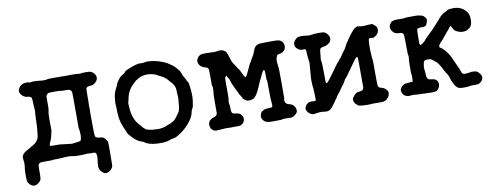

<svg xmlns="http://www.w3.org/2000/svg" viewBox="-54 -698 2843 1104"><g transform="rotate(-10 1367.5 -146.0)"><path d="M98 -370Q64 -398 92 -428Q105 -441 123.5 -442Q142 -443 143 -442Q148 -438 155 -440Q162 -442 173.5 -442Q185 -442 188 -441.5Q191 -441 202 -440.5Q213 -440 214.5 -439Q216 -438 230 -438Q244 -438 245.5 -439Q247 -440 252 -440.5Q257 -441 258.5 -441.5Q260 -442 301 -442Q342 -442 345 -441.5Q348 -441 356.5 -441Q365 -441 367.5 -441.5Q370 -442 393.5 -442Q417 -442 419 -441.5Q421 -441 429.5 -440.5Q438 -440 440 -439.5Q442 -439 443 -439.5Q444 -440 449.5 -440.5Q455 -441 456 -441.5Q457 -442 478.5 -442Q500 -442 506 -439Q526 -430 532 -412Q540 -387 513 -368Q505 -362 491.5 -361Q478 -360 471.5 -357Q465 -354 464 -348Q463 -342 463 -301.5Q463 -261 462 -256Q461 -251 462 -247Q463 -242 462 -202Q462 -76 465 -70Q471 -60 484 -59Q497 -58 505.5 -56Q514 -54 523.5 -42.5Q533 -31 534 -20.5Q535 -10 534.5 50.5Q534 111 533 117Q529 131 512 143Q486 160 463 132Q453 120 453 103Q453 86 453.5 86Q454 86 455 78.5Q456 71 457 59Q462 25 445 22Q439 21 433 22Q427 23 415.5 21.5Q404 20 401 21Q398 22 383 22.5Q368 23 357 23Q329 23 330 22Q301 16 273.5 18.5Q246 21 226 21H207L198 23H166Q134 23 132 24Q122 26 117 37Q116 40 116 75.5Q116 111 114 118Q111 129 99 138Q73 161 47 136Q37 125 35.5 116.5Q34 108 34 80Q34 52 35 51L36 39Q37 40 37 35.5Q37 31 38 22.5Q39 14 38.5 9Q38 4 38 3.5Q38 3 37.5 -1.5Q37 -6 36.5 -6.5Q36 -7 36 -9Q37 -18 35.5 -18.5Q34 -19 36 -27Q41 -46 69 -60Q85 -68 91.5 -73Q98 -78 98 -77Q98 -76 99.5 -76.5Q101 -77 104.5 -80Q108 -83 108.5 -83Q109 -83 112 -85.5Q115 -88 116 -87.5Q117 -87 127.5 -99.5Q138 -112 139.5 -121.5Q141 -131 141.5 -132.5Q142 -134 142 -136Q142 -138 142.5 -140Q143 -142 143 -144Q143 -146 143.5 -150.5Q144 -155 143.5 -155Q143 -155 145 -168.5Q147 -182 147 -203Q148 -244 149 -251Q151 -265 151 -271Q151 -286 150 -290.5Q149 -295 149 -298Q148 -305 148 -324Q148 -343 146 -349Q143 -359 125.5 -360.5Q108 -362 98 -370ZM284 -363Q246 -363 241 -361H244Q233 -356 230 -343Q230 -340 230 -304.5Q230 -269 229 -266.5Q228 -264 227 -256.5Q226 -249 225 -242Q224 -235 224 -213Q224 -191 224 -186Q224 -181 225 -150Q218 -109 209.5 -90.5Q201 -72 200.5 -66.5Q200 -61 204.5 -60Q209 -59 237.5 -59Q266 -59 266.5 -58Q267 -57 281 -56Q295 -55 310.5 -52.5Q326 -50 333 -51Q340 -52 356.5 -54Q373 -56 374 -57Q375 -58 376.5 -58Q378 -58 380 -61Q382 -64 382 -65.5Q382 -67 382.5 -68.5Q383 -70 383.5 -74Q384 -78 385 -86Q386 -94 384.5 -106.5Q383 -119 383 -123.5Q383 -128 381 -128Q381 -128 381 -232.5Q381 -337 380 -342.5Q379 -348 374.5 -353Q370 -358 366 -359Q362 -360 340 -360Q318 -360 317 -361.5Q316 -363 284 -363Z M829 -441H837Q888 -439 927 -421Q934 -418 935 -418Q938 -418 960 -404Q982 -390 996.5 -373Q1011 -356 1011.5 -354.5Q1012 -353 1015.5 -346Q1019 -339 1022 -330Q1025 -321 1031.5 -310.5Q1038 -300 1040.5 -293Q1043 -286 1045 -286Q1049 -286 1053 -253Q1059 -203 1054 -169.5Q1049 -136 1046 -133Q1039 -124 1037 -112Q1032 -82 1006.5 -51.5Q981 -21 951.5 -1Q922 19 909 20Q896 21 890 24Q874 32 843 34Q781 36 750 20Q747 19 746 19V18Q736 10 726 7Q700 0 676 -25.5Q652 -51 652 -53Q652 -55 650 -59Q648 -63 648 -63.5Q648 -64 646.5 -67.5Q645 -71 645 -71Q645 -71 636 -91Q621 -126 618 -155.5Q615 -185 615.5 -192.5Q616 -200 615 -214Q613 -241 614 -246Q615 -251 615 -254.5Q615 -258 615.5 -260.5Q616 -263 616.5 -271.5Q617 -280 622.5 -296.5Q628 -313 632 -319.5Q636 -326 636 -327.5Q636 -329 639 -334Q642 -339 641.5 -339.5Q641 -340 643 -344Q648 -352 646 -351Q662 -376 672 -384Q682 -392 682.5 -391Q683 -390 687.5 -393.5Q692 -397 697 -401Q702 -405 701.5 -407Q701 -409 724.5 -419Q748 -429 767.5 -434Q787 -439 790 -438Q793 -437 804.5 -437.5Q816 -438 816 -438ZM884 -351Q860 -367 824 -368Q793 -368 771 -355.5Q749 -343 746 -338.5Q743 -334 740 -332Q700 -298 692 -245Q690 -236 688.5 -232.5Q687 -229 687 -227.5Q687 -226 687 -218Q687 -210 687.5 -209.5Q688 -209 689 -189Q693 -126 735 -84Q742 -77 742 -75.5Q742 -74 745.5 -71.5Q749 -69 749 -69Q760 -58 762.5 -57.5Q765 -57 772.5 -54.5Q780 -52 783 -52Q786 -52 795 -50Q804 -48 804.5 -49Q805 -50 820 -48Q859 -45 895 -64Q899 -66 900.5 -65.5Q902 -65 905.5 -67.5Q909 -70 910 -70Q911 -70 913.5 -71.5Q916 -73 917.5 -74Q919 -75 920.5 -75.5Q922 -76 922.5 -76Q923 -76 924.5 -77.5Q926 -79 926.5 -79Q927 -79 932.5 -84.5Q938 -90 939 -91.5Q940 -93 943.5 -97.5Q947 -102 950 -106Q953 -110 954 -112Q965 -124 967.5 -138Q970 -152 970.5 -153.5Q971 -155 971 -158Q971 -161 971.5 -163.5Q972 -166 972 -172Q972 -178 974 -190.5Q976 -203 974.5 -217.5Q973 -232 973 -237Q975 -268 960 -287Q959 -288 955 -294Q951 -300 951 -298L949 -299Q928 -331 896 -345Q892 -346 890 -347.5Q888 -349 887.5 -349.5Q887 -350 884 -351Z M1246 -431Q1270 -433 1281 -425.5Q1292 -418 1292 -417.5Q1292 -417 1294 -413Q1300 -403 1305 -384Q1310 -365 1315 -355Q1320 -345 1325.5 -337.5Q1331 -330 1333 -326.5Q1335 -323 1338 -318.5Q1341 -314 1344.5 -308.5Q1348 -303 1349 -303Q1350 -303 1359 -283Q1368 -263 1372.5 -258Q1377 -253 1381 -258Q1385 -263 1390.5 -275Q1396 -287 1399.5 -293.5Q1403 -300 1409.5 -315Q1416 -330 1418 -331.5Q1420 -333 1423.5 -340.5Q1427 -348 1428.5 -349.5Q1430 -351 1431.5 -354.5Q1433 -358 1433.5 -358.5Q1434 -359 1435.5 -361.5Q1437 -364 1440.5 -369.5Q1444 -375 1444 -375.5Q1444 -376 1446.5 -383Q1449 -390 1451.5 -395Q1454 -400 1454 -401Q1454 -402 1456 -406Q1458 -410 1458.5 -411Q1459 -412 1464.5 -418.5Q1470 -425 1479.5 -427.5Q1489 -430 1490 -430.5Q1491 -431 1536 -431.5Q1581 -432 1593 -431Q1605 -430 1613.5 -424Q1622 -418 1622 -416.5Q1622 -415 1624 -413Q1633 -398 1628 -380Q1620 -356 1591 -352Q1578 -350 1576 -344Q1568 -324 1570 -307.5Q1572 -291 1572.5 -283Q1573 -275 1574 -272.5Q1575 -270 1575 -181V-98Q1566 -65 1596 -58Q1625 -52 1632 -26Q1638 -8 1625 4Q1612 16 1604 18.5Q1596 21 1580 20Q1564 19 1556.5 19.5Q1549 20 1545 20.5Q1541 21 1540 22Q1539 23 1525 23Q1481 24 1466 23Q1436 20 1426 -6Q1423 -13 1424 -15Q1425 -17 1425.5 -22.5Q1426 -28 1429.5 -35Q1433 -42 1435 -43Q1437 -44 1443 -48Q1451 -55 1471 -55.5Q1491 -56 1494 -57Q1501 -60 1500 -73Q1496 -106 1496.5 -162.5Q1497 -219 1494 -217Q1493 -217 1493 -242Q1493 -272 1490 -275.5Q1487 -279 1481.5 -271.5Q1476 -264 1464.5 -238.5Q1453 -213 1449.5 -207Q1446 -201 1440 -185Q1422 -141 1404 -127Q1396 -121 1380 -119Q1364 -117 1352 -125.5Q1340 -134 1340 -136Q1340 -138 1338 -141.5Q1336 -145 1335 -147L1326 -161Q1313 -186 1306 -201.5Q1299 -217 1294 -228Q1289 -239 1289.5 -239Q1290 -239 1288.5 -243Q1287 -247 1286.5 -249.5Q1286 -252 1284 -256Q1280 -265 1279 -265L1270 -281Q1268 -283 1267 -283Q1266 -283 1267 -279Q1267 -277 1266 -277.5Q1265 -278 1262.5 -275.5Q1260 -273 1260 -257.5Q1260 -242 1259.5 -237.5Q1259 -233 1259.5 -228.5Q1260 -224 1260 -189.5Q1260 -155 1259 -150Q1255 -128 1257.5 -120Q1260 -112 1260 -93Q1260 -74 1263 -69Q1267 -60 1281 -59Q1303 -57 1311 -50Q1326 -38 1325.5 -20.5Q1325 -3 1311 8Q1302 15 1293 15.5Q1284 16 1261.5 16Q1239 16 1235 16Q1221 14 1188.5 17Q1156 20 1148.5 17.5Q1141 15 1134.5 8.5Q1128 2 1127.5 -1Q1127 -4 1125 -10.5Q1123 -17 1123.5 -24Q1124 -31 1126.5 -35Q1129 -39 1128.5 -40Q1128 -41 1133 -45Q1143 -55 1155 -58Q1176 -63 1178 -79Q1178 -85 1178 -138Q1178 -191 1179 -192Q1180 -193 1181.5 -213.5Q1183 -234 1178 -240Q1178 -240 1178 -283.5Q1178 -327 1177 -333Q1176 -346 1161 -349Q1135 -355 1125 -372.5Q1115 -390 1122.5 -405Q1130 -420 1145 -427Q1148 -429 1148 -428Q1148 -427 1155.5 -428.5Q1163 -430 1185.5 -429.5Q1208 -429 1210.5 -428.5Q1213 -428 1223 -428Q1233 -428 1233.5 -428.5Q1234 -429 1239.5 -429.5Q1245 -430 1246 -430Z M1778 -427 1794 -429Q1802 -429 1802 -430Q1802 -431 1827 -431.5Q1852 -432 1860 -431Q1875 -428 1885 -415Q1895 -402 1895 -390Q1895 -366 1870 -356Q1864 -353 1861 -351.5Q1858 -350 1847.5 -349Q1837 -348 1831.5 -343Q1826 -338 1825 -324.5Q1824 -311 1823 -300Q1819 -281 1822 -269Q1825 -257 1825 -200Q1825 -143 1827 -140.5Q1829 -138 1834.5 -141.5Q1840 -145 1865.5 -180.5Q1891 -216 1892.5 -217.5Q1894 -219 1894 -219.5Q1894 -220 1899.5 -228Q1905 -236 1908 -238.5Q1911 -241 1917 -249Q1923 -257 1924.5 -258.5Q1926 -260 1928.5 -263.5Q1931 -267 1933 -268Q1935 -269 1938 -274.5Q1941 -280 1950.5 -293.5Q1960 -307 1963.5 -310.5Q1967 -314 1967 -315.5Q1967 -317 1969.5 -320.5Q1972 -324 1972 -325Q1972 -326 1975.5 -331Q1979 -336 1979 -338Q1979 -340 1993 -359.5Q2007 -379 2012 -387Q2038 -422 2053 -428L2060 -430L2068 -429Q2071 -429 2071 -428.5Q2071 -428 2078.5 -427.5Q2086 -427 2087.5 -426.5Q2089 -426 2094 -426Q2099 -426 2101.5 -426.5Q2104 -427 2113 -427.5Q2122 -428 2123 -428.5Q2124 -429 2132 -428.5Q2140 -428 2141.5 -429.5Q2143 -431 2154 -424Q2179 -407 2172 -382Q2169 -369 2156 -359Q2143 -349 2136 -350Q2119 -353 2115 -349.5Q2111 -346 2110.5 -328Q2110 -310 2109.5 -299.5Q2109 -289 2109.5 -284.5Q2110 -280 2111 -256.5Q2112 -233 2113.5 -231Q2115 -229 2115 -188.5Q2115 -148 2115 -145Q2115 -142 2115 -108.5Q2115 -75 2118 -70Q2122 -61 2134 -59Q2157 -54 2169 -35Q2173 -26 2172 -25Q2171 -24 2171 -19Q2171 -7 2161.5 4.5Q2152 16 2143.5 18.5Q2135 21 2134.5 21.5Q2134 22 2131 22.5Q2128 23 2101 23Q2074 23 2071 22.5Q2068 22 2064 23Q2050 25 2021 23.5Q1992 22 1986.5 18Q1981 14 1981 13Q1981 12 1975 8Q1969 4 1965 -7Q1960 -22 1966 -31Q1967 -31 1969.5 -34.5Q1972 -38 1973 -39.5Q1974 -41 1974 -41L1985 -52Q1985 -53 1990.5 -55.5Q1996 -58 2008 -59Q2030 -60 2033 -77Q2033 -81 2033 -163.5Q2033 -246 2032 -252Q2030 -267 2013 -244Q2010 -240 2008 -237.5Q2006 -235 2001.5 -228.5Q1997 -222 1989 -211Q1981 -200 1974.5 -190.5Q1968 -181 1964.5 -176.5Q1961 -172 1955 -163Q1949 -154 1943.5 -149.5Q1938 -145 1934.5 -136.5Q1931 -128 1921.5 -115.5Q1912 -103 1908.5 -98.5Q1905 -94 1902 -89Q1899 -84 1892 -74.5Q1885 -65 1880 -60Q1875 -55 1875 -54Q1875 -51 1872 -47Q1869 -43 1866 -38.5Q1863 -34 1859 -29Q1855 -24 1847 -12Q1830 12 1820 16Q1808 23 1789.5 20Q1771 17 1759.5 18.5Q1748 20 1742.5 20.5Q1737 21 1733 22Q1714 27 1695 7Q1686 -4 1685.5 -11.5Q1685 -19 1686 -19.5Q1687 -20 1688 -24.5Q1689 -29 1689.5 -29.5Q1690 -30 1692 -33.5Q1694 -37 1694.5 -37Q1695 -37 1695 -37.5Q1695 -38 1698.5 -41Q1702 -44 1702 -44L1706 -47Q1718 -52 1732.5 -50.5Q1747 -49 1748.5 -50Q1750 -51 1751 -53.5Q1752 -56 1751.5 -63Q1751 -70 1751 -89Q1751 -108 1750 -118Q1744 -159 1747.5 -198.5Q1751 -238 1751.5 -246.5Q1752 -255 1753 -264.5Q1754 -274 1752.5 -279.5Q1751 -285 1749 -308Q1747 -331 1747 -332Q1747 -333 1747 -341.5Q1747 -350 1743.5 -352Q1740 -354 1730 -353.5Q1720 -353 1715 -354.5Q1710 -356 1706 -358.5Q1702 -361 1700.5 -362Q1699 -363 1692 -370.5Q1685 -378 1685 -391Q1685 -404 1695.5 -415.5Q1706 -427 1713.5 -429Q1721 -431 1736.5 -431Q1752 -431 1752.5 -430Q1753 -429 1761 -429Z M2542 -403Q2554 -416 2568 -422Q2582 -428 2585 -431.5Q2588 -435 2607 -437Q2667 -443 2697 -402Q2703 -394 2704 -390.5Q2705 -387 2707 -381Q2710 -369 2710 -354Q2710 -319 2689 -306Q2687 -304 2686 -304Q2685 -304 2680.5 -300.5Q2676 -297 2661.5 -295Q2647 -293 2630.5 -298.5Q2614 -304 2607 -311Q2600 -318 2596 -328Q2591 -341 2586 -338Q2584 -337 2580 -332Q2576 -327 2576.5 -326.5Q2577 -326 2570.5 -319Q2564 -312 2559.5 -306Q2555 -300 2552 -297Q2549 -294 2546.5 -290.5Q2544 -287 2540.5 -283Q2537 -279 2532.5 -273Q2528 -267 2515 -254Q2497 -234 2509 -227Q2533 -213 2555 -176Q2558 -171 2560 -168Q2562 -165 2567.5 -151Q2573 -137 2584.5 -114Q2596 -91 2600.5 -77Q2605 -63 2608 -60Q2615 -53 2627.5 -54.5Q2640 -56 2647 -56.5Q2654 -57 2654 -58Q2654 -59 2664.5 -59Q2675 -59 2682 -58Q2694 -56 2703 -46Q2719 -30 2717 -15.5Q2715 -1 2704.5 7.5Q2694 16 2688 17.5Q2682 19 2662 18.5Q2642 18 2636.5 20Q2631 22 2611 22.5Q2591 23 2581 21Q2559 18 2544 -17Q2536 -33 2536 -35Q2536 -37 2535 -40Q2534 -43 2531.5 -51Q2529 -59 2526.5 -63.5Q2524 -68 2522 -71Q2520 -74 2520 -74Q2518 -74 2501.5 -106.5Q2485 -139 2470.5 -151Q2456 -163 2455 -163Q2454 -163 2454 -164Q2454 -165 2447 -169Q2440 -173 2426 -173Q2412 -173 2406.5 -168.5Q2401 -164 2400 -154.5Q2399 -145 2397.5 -139.5Q2396 -134 2397 -124Q2398 -114 2398 -112Q2398 -110 2399 -106.5Q2400 -103 2400 -89Q2400 -75 2404 -68Q2409 -58 2424 -57Q2453 -55 2460 -41Q2473 -16 2454 7Q2446 17 2436 17Q2413 19 2403.5 18Q2394 17 2362.5 16.5Q2331 16 2320.5 14.5Q2310 13 2302 14Q2264 20 2249 -3Q2244 -11 2244 -16Q2244 -21 2243 -29Q2253 -49 2268 -56Q2275 -59 2290.5 -59.5Q2306 -60 2311 -64Q2310 -60 2313 -60Q2319 -59 2319 -66Q2319 -73 2320 -79Q2321 -85 2320.5 -94.5Q2320 -104 2319 -105Q2318 -106 2318 -127Q2318 -148 2318 -159Q2318 -185 2319 -190Q2320 -189 2321 -202Q2322 -215 2320 -216Q2318 -217 2318 -275.5Q2318 -334 2315 -340Q2309 -350 2297 -350Q2270 -350 2259 -361Q2235 -386 2248 -408Q2256 -422 2261 -423.5Q2266 -425 2271.5 -427Q2277 -429 2288.5 -429.5Q2300 -430 2302.5 -429.5Q2305 -429 2316 -429Q2327 -429 2327 -429.5Q2327 -430 2333 -430Q2339 -430 2339 -430.5Q2339 -431 2347 -432Q2421 -434 2424 -429Q2424 -429 2428 -429Q2445 -427 2457 -410Q2461 -403 2461 -397.5Q2461 -392 2458 -385.5Q2455 -379 2455 -377Q2453 -368 2445 -364Q2437 -360 2428 -361Q2419 -362 2409.5 -360Q2400 -358 2397.5 -356Q2395 -354 2394.5 -313.5Q2394 -273 2395 -267.5Q2396 -262 2401 -262Q2402 -262 2405.5 -264Q2409 -266 2409 -266.5Q2409 -267 2413 -268.5Q2417 -270 2417 -271.5Q2417 -273 2422.5 -276.5Q2428 -280 2430 -284Q2432 -288 2438 -293.5Q2444 -299 2449.5 -305Q2455 -311 2457.5 -312.5Q2460 -314 2465.5 -320Q2471 -326 2472 -327Q2473 -328 2476.5 -331.5Q2480 -335 2482 -336.5Q2484 -338 2492.5 -348Q2501 -358 2512.5 -370Q2524 -382 2526 -384.5Q2528 -387 2531 -390.5Q2534 -394 2534 -394.5Q2534 -395 2542 -403Z"/></g></svg>

Font: TT2020 Style E
Style: Regular
Weight: 400
Version: Version 00.2